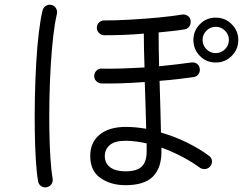

<svg xmlns="http://www.w3.org/2000/svg" viewBox="-20 -777 1040 817"><path d="M514 11Q451 11 407.5 -19.5Q364 -50 364 -113Q364 -172 404.5 -204.5Q445 -237 515 -237Q536 -237 558 -235Q580 -233 602 -229Q601 -271 599.5 -322.5Q598 -374 596 -428Q543 -424 494 -422.5Q445 -421 411 -422Q398 -423 389 -432.5Q380 -442 381 -455Q382 -469 391.5 -477.5Q401 -486 414 -485Q445 -484 493.5 -485.5Q542 -487 595 -490Q592 -570 592 -634Q548 -630 505 -628.5Q462 -627 424 -627Q411 -627 401.5 -636.5Q392 -646 392 -659Q392 -672 401 -681Q410 -690 423 -690Q475 -690 536 -693.5Q597 -697 655 -702.5Q713 -708 755 -715Q768 -717 779 -709.5Q790 -702 791 -689Q793 -676 786 -665Q779 -654 765 -652Q742 -648 714 -645Q686 -642 655 -639Q655 -607 655.5 -570Q656 -533 657 -495Q696 -499 731 -503Q766 -507 793 -511Q807 -513 817.5 -506Q828 -499 830 -485Q832 -472 824.5 -461.5Q817 -451 804 -449Q776 -445 738 -440.5Q700 -436 659 -433Q661 -372 662.5 -314.5Q664 -257 665 -213Q724 -196 776.5 -170Q829 -144 868 -115Q879 -108 881.5 -95Q884 -82 876 -71Q868 -60 855 -58Q842 -56 831 -63Q800 -86 757 -109Q714 -132 667 -149V-132Q667 -62 630.5 -25.5Q594 11 514 11ZM178 20Q165 22 154.5 14.5Q144 7 142 -6Q136 -40 132.5 -95.5Q129 -151 128 -220Q127 -289 128.5 -363Q130 -437 134 -507.5Q138 -578 145 -636.5Q152 -695 161 -732Q164 -745 175 -752Q186 -759 199 -756Q212 -753 218.5 -741.5Q225 -730 222 -717Q213 -679 206.5 -622.5Q200 -566 196 -499Q192 -432 190.5 -361.5Q189 -291 190 -225Q191 -159 194.5 -105Q198 -51 204 -17Q206 -4 199 6.5Q192 17 178 20ZM898 -511Q858 -511 830.5 -539Q803 -567 803 -607Q803 -646 830.5 -674Q858 -702 898 -702Q938 -702 966 -674Q994 -646 994 -607Q994 -567 966 -539Q938 -511 898 -511ZM514 -48Q563 -48 583.5 -68.5Q604 -89 604 -132V-167Q581 -172 558.5 -175Q536 -178 514 -178Q468 -178 447 -159.5Q426 -141 426 -113Q426 -82 449 -65Q472 -48 514 -48ZM898 -551Q921 -551 937.5 -567.5Q954 -584 954 -607Q954 -630 937.5 -646.5Q921 -663 898 -663Q875 -663 858.5 -646.5Q842 -630 842 -607Q842 -584 858.5 -567.5Q875 -551 898 -551Z"/></svg>

Font: Zen Maru Gothic
Style: Regular
Weight: 400
Designer: Yoshimichi Ohira
Foundry: Positype
Version: Version 1.002